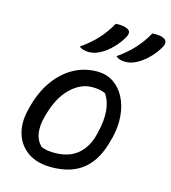

<svg xmlns="http://www.w3.org/2000/svg" viewBox="-120 -911 910 1019"><g transform="rotate(15 335.0 -401.5)"><path d="M591 -814Q614 -815 629.5 -813Q645 -811 657 -804Q679 -792 664 -761Q645 -726 615 -695.5Q585 -665 553 -648Q534 -638 519.5 -634.5Q505 -631 490 -631Q455 -631 438 -648Q491 -685 527 -724.5Q563 -764 591 -814ZM390 -813Q433 -816 457 -803Q479 -791 463 -761Q444 -726 414 -695.5Q384 -665 352 -648Q333 -638 319 -634.5Q305 -631 289 -631Q273 -631 259 -635Q245 -639 237 -647Q291 -685 326.5 -724Q362 -763 390 -813ZM361 -543Q412 -543 450.5 -517.5Q489 -492 512 -447.5Q535 -403 540 -346Q545 -289 530 -227L525 -210Q498 -99 432 -44Q366 11 255 11Q177 11 126.5 -24Q76 -59 58 -119Q40 -179 59 -253L63 -269Q85 -354 128.5 -415.5Q172 -477 231.5 -510Q291 -543 361 -543ZM357 -456Q293 -456 238 -402.5Q183 -349 156 -250L152 -236Q139 -188 145 -147Q151 -106 180 -79Q197 -72 215.5 -69.5Q234 -67 253 -67Q331 -67 379 -107Q427 -147 445 -220L448 -233Q481 -367 430 -442Q402 -456 357 -456Z"/></g></svg>

Font: Recursive Mn Csl St
Style: Italic
Weight: 400
Italic angle: -15°
Monospace: yes
Version: Version 1.079;hotconv 1.0.112;makeotfexe 2.5.65598; ttfautoh